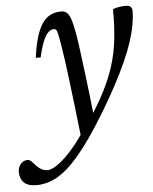

<svg xmlns="http://www.w3.org/2000/svg" viewBox="-129 -482 631 790"><g transform="rotate(-5 186.0 -87.5)"><path d="M52.5 -258H32.5Q39.5 -310.5 50.5 -345.5Q61.5 -380.5 76.5 -401Q91.5 -421.5 110.5 -430.2Q129.5 -439 152.5 -439Q164 -439 172.5 -433.8Q181 -428.5 187.8 -414.5Q194.5 -400.5 200 -374Q206.5 -348 213.5 -297.2Q220.5 -246.5 230.5 -164.8Q240.5 -83 253.5 36.5L190 85.5Q181 5 173.8 -55Q166.5 -115 161.2 -159.2Q156 -203.5 151.2 -236.2Q146.5 -269 142.5 -294Q137 -328.5 133.5 -344.5Q130 -360.5 126.5 -365Q123 -369.5 117.5 -369.5Q106 -369.5 94.8 -360Q83.5 -350.5 73 -326Q62.5 -301.5 52.5 -258ZM213 35.5 229.5 17.5Q270 -44 296.5 -96.2Q323 -148.5 338.8 -199.2Q354.5 -250 360.8 -305.8Q367 -361.5 366.5 -430Q382.5 -435.5 395 -437.2Q407.5 -439 419.5 -439Q432.5 -439 439.2 -433.5Q446 -428 446 -415.5Q446 -389.5 440.5 -358.5Q435 -327.5 423 -290.5Q411 -253.5 391.5 -209.8Q372 -166 344.2 -114Q316.5 -62 279 -0.5Q216.5 101.5 167.5 159.2Q118.5 217 76.2 240.5Q34 264 -9 264Q-45.5 264 -61.8 247.5Q-78 231 -78 204.5Q-78 184 -66.2 170.8Q-54.5 157.5 -37 157.5Q-32 157.5 -26.2 161.8Q-20.5 166 -7.5 181Q6 195.5 17.5 201Q29 206.5 40.5 206.5Q59.5 206.5 88.2 185Q117 163.5 149.8 125Q182.5 86.5 213 35.5Z"/></g></svg>

Font: Newsreader 20pt
Style: Italic
Weight: 400
Italic angle: -17°
Version: Version 1.003